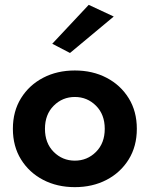

<svg xmlns="http://www.w3.org/2000/svg" viewBox="-20 -760 616 790"><path d="M448 -692 268 -542 195 -580 345 -740ZM33 -230Q33 -302 66.5 -356Q100 -410 157.5 -440Q215 -470 288 -470Q361 -470 418.5 -440Q476 -410 509.5 -356Q543 -302 543 -230Q543 -158 509.5 -104Q476 -50 418.5 -20Q361 10 288 10Q215 10 157.5 -20Q100 -50 66.5 -104Q33 -158 33 -230ZM165 -230Q165 -171 201 -135Q237 -99 288 -99Q339 -99 375 -135Q411 -171 411 -230Q411 -289 375 -325Q339 -361 288 -361Q237 -361 201 -325Q165 -289 165 -230Z"/></svg>

Font: Von Semi
Style: Regular
Weight: 600
Version: Version 4.000; ttfautohint (v1.8.4.7-5d5b)